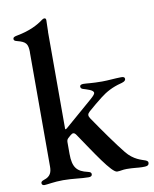

<svg xmlns="http://www.w3.org/2000/svg" viewBox="-87 -840 735 914"><g transform="rotate(-10 280.5 -383.0)"><path d="M405.5 4.3C422.9 4.3 430.4 0 452.4 0C484.4 0 508.2 4.3 525.6 4.3C545.5 4.3 559.7 4.6 559.7 -12.1C559.7 -17.8 555 -21 548.3 -24.1C529.8 -31.2 491.8 -38.7 457.7 -81C422.6 -124.3 368.6 -200.3 322.8 -267.8C313.6 -281.6 315 -290.1 327.1 -300.8C349.1 -320 371.1 -338.4 393.5 -355.8C422.6 -378.9 454.9 -395.6 493.3 -405.5C502.5 -408 519.2 -411.9 519.2 -424C519.2 -431.5 513.8 -435 501.4 -434.7C469.5 -434.3 439.3 -430.4 409.4 -430.4C359 -430.4 336.3 -434.7 319.2 -434.7C308.2 -434.7 302.2 -431.1 302.2 -424.4C302.2 -418.3 306.1 -413.7 312.9 -411.6C329.9 -405.9 362.6 -398.4 362.6 -383.9C362.6 -378.6 356.9 -371.1 339.8 -356.2L204.9 -239.7C199.9 -236.2 197.8 -235.4 196.7 -238.6V-707.7L197.1 -708.1C197.1 -728.7 198.5 -749.6 198.5 -763.8C198.5 -771 195.3 -774.1 190.3 -774.1C186.4 -774.1 182.9 -772.7 178.3 -769.2C150.9 -748.6 110.4 -727.6 51.1 -716.6C36.6 -714.1 28.8 -711.3 28.8 -702.4C28.8 -695.7 33.7 -692.8 43.7 -690.3C86.6 -679.3 94.5 -668 95.2 -627.1L94.8 -626.8V-74.6C94.8 -49.4 88.8 -27.3 55.8 -17.4C44.7 -13.8 40.8 -9.9 40.8 -3.9C40.8 3.6 46.2 7.5 53.6 7.5C67.1 7.5 100.5 0 144.9 0C191.8 0 230.8 7.5 267 7.5C274.5 7.5 284.1 5.7 284.1 -5C284.1 -12.4 279.5 -15.6 267.4 -18.5C217.7 -29.8 196.7 -51.5 196.7 -117.9V-175.4C197.1 -183.2 198.9 -188.2 204.5 -193.5L216.6 -204.2C228.7 -214.8 236.2 -214.1 245.4 -200.6C310 -105.5 380 4.3 405.5 4.3Z"/></g></svg>

Font: Margiela Serif Medium
Style: Regular
Weight: 500
Designer: Andreas Faust, Stefan Endress
Version: Version 1.002;FEAKit 1.0